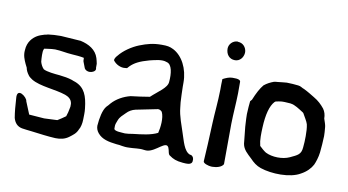

<svg xmlns="http://www.w3.org/2000/svg" viewBox="-69 -815 1810 998"><g transform="rotate(10 836.5 -316.5)"><path d="M30 -159C32 -122 35 -90 40 -60C47 -35 61 -18 87 -13C97 -12 126 -7 135 -7C183 -1 226 5 266 7C294 8 317 2 336 -12C353 -25 370 -36 379 -59C387 -71 392 -94 392 -114C392 -131 394 -151 391 -173C384 -236 369 -279 317 -299C311 -301 304 -303 298 -306C276 -313 257 -316 230 -319C206 -321 163 -325 145 -335C136 -344 129 -357 125 -371C123 -389 121 -426 126 -435C126 -438 128 -440 129 -441C140 -443 154 -444 167 -446C173 -446 179 -447 185 -447C217 -446 243 -439 276 -437C293 -436 320 -434 339 -430C339 -429 339 -428 340 -426V-420C340 -418 340 -415 341 -411L354 -377C358 -369 370 -362 383 -363C398 -364 411 -372 412 -382C412 -384 412 -387 411 -390V-411C409 -421 407 -430 404 -440C391 -482 353 -504 308 -514L205 -521H197C177 -521 157 -520 135 -517C130 -515 124 -514 118 -513C105 -509 92 -505 80 -498C60 -486 33 -462 31 -416C28 -388 38 -366 47 -346L56 -328C58 -316 64 -303 74 -290C78 -284 86 -278 95 -272C141 -244 222 -243 277 -224C293 -218 312 -208 315 -183V-168C315 -166 314 -162 313 -158C309 -137 309 -137 302 -115C288 -104 274 -96 260 -87L191 -84L111 -90L84 -156C84 -176 22 -225 30 -159Z M470 -95C470 -82 474 -69 484 -57C507 -29 542 -22 585 -17C606 -17 619 -9 654 -11C677 -11 705 -17 729 -13C735 -12 741 -12 747 -12C793 -16 837 -81 853 -47C860 -32 858 -11 870 -6C888 7 905 15 941 18C945 18 951 19 957 19C974 20 990 15 990 0C992 -14 987 -24 977 -29L970 -30C937 -42 926 -98 913 -134C902 -170 882 -217 878 -263L875 -290C873 -312 873 -350 872 -371V-393C872 -467 838 -530 789 -555C769 -565 756 -567 727 -567C682 -567 652 -559 611 -543C576 -529 534 -502 509 -470C504 -465 496 -454 496 -445C510 -424 539 -412 559 -415L570 -416C574 -420 577 -424 580 -427C601 -448 627 -462 678 -476C708 -483 742 -493 767 -483C797 -477 802 -427 798 -384C797 -352 749 -324 713 -290C679 -284 647 -280 614 -276C577 -267 541 -247 517 -220C511 -212 505 -206 499 -200C481 -179 473 -135 470 -95ZM560 -93V-109C560 -117 564 -128 569 -140C577 -161 589 -168 604 -184C617 -198 633 -207 651 -211C690 -219 729 -227 765 -234C772 -235 781 -231 787 -224C802 -194 795 -141 788 -113C753 -95 705 -90 661 -85C643 -82 628 -80 618 -80C600 -82 566 -81 560 -93Z M1047 -8C1047 1 1069 11 1094 12C1119 12 1145 4 1153 -12C1153 -77 1154 -150 1154 -225C1155 -280 1160 -332 1161 -387V-448C1161 -456 1152 -463 1118 -462C1101 -462 1083 -454 1068 -446C1067 -427 1067 -408 1067 -389C1066 -325 1059 -264 1057 -211C1054 -127 1050 -62 1047 -11ZM1067 -607C1067 -578 1084 -554 1115 -554C1140 -554 1158 -575 1160 -600V-607C1158 -629 1142 -650 1115 -651C1114 -651 1114 -652 1113 -652C1087 -652 1067 -630 1067 -607Z M1225 -289C1225 -273 1226 -257 1227 -239L1228 -222L1235 -155C1236 -148 1236 -142 1237 -135C1242 -104 1265 -86 1287 -65C1303 -48 1321 -33 1345 -25C1404 -5 1503 -2 1556 -34C1584 -49 1604 -70 1615 -91C1622 -106 1631 -133 1634 -159C1637 -187 1639 -216 1640 -246C1640 -258 1639 -274 1637 -294C1636 -305 1630 -321 1625 -336C1625 -355 1620 -372 1610 -386C1594 -406 1577 -422 1553 -436C1540 -444 1514 -460 1495 -469C1484 -472 1476 -481 1462 -482C1444 -484 1420 -486 1401 -486C1384 -484 1373 -484 1352 -481C1346 -481 1340 -480 1335 -479C1316 -472 1300 -464 1284 -451C1268 -432 1253 -404 1238 -367L1230 -358C1228 -340 1226 -317 1225 -289ZM1316 -187C1316 -203 1316 -219 1317 -235C1320 -304 1333 -351 1355 -375C1357 -376 1358 -378 1360 -379C1364 -380 1371 -382 1379 -383C1395 -387 1419 -384 1438 -383C1440 -383 1441 -382 1443 -382C1461 -380 1488 -362 1505 -351C1509 -349 1511 -347 1513 -345C1522 -328 1537 -306 1541 -291C1545 -273 1546 -252 1546 -229C1546 -208 1545 -188 1543 -169C1540 -131 1522 -125 1484 -107C1448 -90 1392 -91 1357 -109C1347 -115 1331 -129 1322 -138C1318 -154 1316 -170 1316 -187Z"/></g></svg>

Font: Vapor
Style: Regular
Weight: 400
Foundry: Cannot Into Space Fonts
Version: Version 0.179